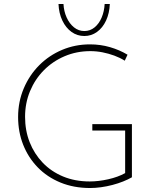

<svg xmlns="http://www.w3.org/2000/svg" viewBox="-20 -937 778 965"><path d="M643 -46Q624 -35 599 -25Q574 -15 545.5 -7.5Q517 0 488 4Q459 8 433 8Q351 8 284 -19.5Q217 -47 169.5 -96Q122 -145 96.5 -209.5Q71 -274 71 -349Q71 -426 99.5 -493Q128 -560 177.5 -609.5Q227 -659 292.5 -686.5Q358 -714 432 -714Q485 -714 533 -700Q581 -686 621 -662L607 -632Q583 -647 554.5 -657.5Q526 -668 495.5 -674Q465 -680 434 -680Q365 -680 305 -654.5Q245 -629 200.5 -584Q156 -539 131 -479Q106 -419 106 -350Q106 -281 129 -222.5Q152 -164 194.5 -119.5Q237 -75 297 -50Q357 -25 431 -25Q475 -25 524 -36Q573 -47 609 -67V-281H444V-313H643ZM404 -756Q368 -756 339.5 -776.5Q311 -797 293.5 -833.5Q276 -870 274 -917H299Q301 -880 315 -849Q329 -818 352 -799.5Q375 -781 404 -781Q433 -781 455.5 -799.5Q478 -818 491 -849Q504 -880 506 -917H532Q530 -870 513 -833.5Q496 -797 467.5 -776.5Q439 -756 404 -756Z"/></svg>

Font: Josefin Sans Thin ExtraLight
Style: Regular
Weight: 250
Version: Version 2.001